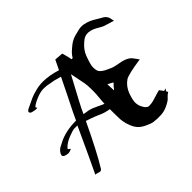

<svg xmlns="http://www.w3.org/2000/svg" viewBox="-149 -866 1066 1066"><g transform="rotate(-45 383.5 -333.0)"><path d="M511.7 -154.3Q511.7 -133.8 520 -116.7Q528.3 -99.6 537.1 -92.3Q545.9 -85 550.8 -85H552.7Q571.3 -85 586.4 -88.9Q601.6 -92.8 620.6 -99.1Q639.6 -105.5 654.3 -108.4Q660.2 -100.6 670.9 -85Q673.8 -85.9 679.2 -87.4Q684.6 -88.9 687.5 -89.8Q680.7 -83 677.7 -75.2Q677.7 -74.2 679.7 -70.8Q681.6 -67.4 683.6 -65.4Q668 -55.7 662.6 -48.8Q657.2 -42 650.4 -36.1Q603.5 -2.9 558.6 -2.9H535.2Q525.4 -2.9 509.3 -4.9Q493.2 -6.8 460.4 -22.5Q427.7 -38.1 412.1 -65.4Q400.4 -85.9 394.5 -108.9Q388.7 -131.8 387.7 -147.5Q386.7 -163.1 386.7 -195.3V-226.6Q351.6 -232.4 328.6 -243.2Q305.7 -253.9 296.9 -256.8Q288.1 -259.8 271 -266.1Q253.9 -272.5 246.1 -274.4Q168 -109.4 117.2 -27.3Q111.3 -19.5 103.5 -19.5Q99.6 -19.5 89.8 -22.9Q80.1 -26.4 74.2 -26.4H72.3Q113.3 -111.3 195.3 -290H171.9Q158.2 -290 122.6 -275.9Q86.9 -261.7 66.4 -239.3Q65.4 -235.4 65.4 -234.4Q65.4 -233.4 70.8 -229.5Q76.2 -225.6 78.1 -223.6Q74.2 -222.7 69.8 -220.7Q65.4 -218.8 61 -217.3Q56.6 -215.8 52.7 -215.8Q39.1 -215.8 27.3 -220.7Q15.6 -225.6 15.6 -234.4V-236.3Q18.6 -248 26.9 -257.3Q35.2 -266.6 42 -270.5Q48.8 -274.4 66.4 -283.2Q125 -314.5 209 -314.5L230.5 -360.4Q240.2 -378.9 273.4 -446.3Q306.6 -513.7 322.3 -545.9Q314.5 -547.9 300.3 -551.8Q286.1 -555.7 279.3 -557.6Q269.5 -558.6 256.3 -561.5Q243.2 -564.5 233.4 -565.9Q223.6 -567.4 212.9 -567.4H203.1Q181.6 -567.4 148.4 -553.7Q115.2 -540 101.6 -526.4Q101.6 -525.4 107.4 -516.6Q94.7 -514.6 87.9 -516.6Q85.9 -517.6 79.1 -518.6Q72.3 -519.5 68.8 -520.5Q65.4 -521.5 61.5 -524.4Q57.6 -527.3 56.6 -531.2V-534.2Q56.6 -543 78.1 -551.8Q111.3 -568.4 128.4 -575.7Q145.5 -583 173.8 -590.3Q202.1 -597.7 230.5 -597.7Q281.2 -597.7 339.8 -579.1L367.2 -635.7L418 -631.8Q431.6 -584 431.6 -573.2H435.5H441.4Q452.1 -593.8 478.5 -615.2Q507.8 -641.6 537.1 -650.4Q581.1 -663.1 597.7 -663.1Q611.3 -663.1 619.1 -661.1Q637.7 -657.2 651.9 -651.4Q666 -645.5 686 -633.3Q706.1 -621.1 714.8 -616.2Q730.5 -608.4 736.3 -598.6Q741.2 -592.8 743.2 -586.9Q745.1 -581.1 747.1 -570.8Q749 -560.5 750 -557.6Q700.2 -572.3 689.5 -576.2Q677.7 -581.1 662.6 -590.3Q647.5 -599.6 634.3 -605Q621.1 -610.4 605.5 -612.3H595.7Q573.2 -612.3 550.8 -591.8Q517.6 -564.5 503.9 -529.3Q484.4 -476.6 484.4 -458Q484.4 -441.4 487.8 -430.2Q491.2 -418.9 502.4 -410.2Q513.7 -401.4 522.5 -397Q531.2 -392.6 552.7 -382.8Q571.3 -375 605 -369.6Q638.7 -364.3 660.2 -350.6Q668.9 -344.7 674.8 -337.9Q680.7 -331.1 688 -320.3Q695.3 -309.6 699.2 -304.7Q592.8 -289.1 572.3 -274.4Q541 -252.9 525.4 -212.9Q511.7 -173.8 511.7 -154.3ZM263.7 -310.5Q278.3 -307.6 298.8 -304.7Q320.3 -299.8 349.1 -285.6Q377.9 -271.5 386.7 -268.6Q386.7 -282.2 389.6 -311.5Q392.6 -340.8 392.6 -358.4V-381.8Q392.6 -405.3 389.2 -426.3Q385.7 -447.3 379.9 -472.7Q374 -498 371.1 -516.6L298.8 -381.8Q277.3 -341.8 263.7 -310.5ZM476.6 -284.2 482.4 -290Q485.4 -294.9 489.3 -299.3Q493.2 -303.7 498 -308.6Q502.9 -313.5 505.9 -316.4Q500 -321.3 488.8 -326.7Q477.5 -332 474.6 -334Q474.6 -326.2 475.6 -309.6Q476.6 -293 476.6 -284.2Z"/></g></svg>

Font: Shelly2023
Style: Regular
Weight: 400
Version: Version 0.2